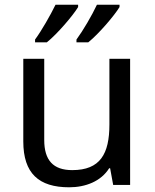

<svg xmlns="http://www.w3.org/2000/svg" viewBox="-20 -786 658 816"><path d="M488 -756V-766H392C371 -721 333 -656 305 -618V-606H355C400 -642 467 -721 488 -756ZM312 -756V-766H216C194 -721 157 -656 129 -618V-606H179C224 -642 291 -721 312 -756ZM533 -536H445V-257C445 -132 406 -63 287 -63C206 -63 168 -105 168 -191V-536H79V-185C79 -49 145 10 274 10C343 10 409 -15 444 -71H448L461 0H533Z"/></svg>

Font: Noto Sans Sinhala UI
Style: Regular
Weight: 400
Designer: Jelle Bosma - Monotype Design Team
Foundry: Monotype Imaging Inc.
Version: Version 2.006